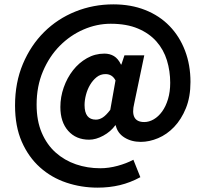

<svg xmlns="http://www.w3.org/2000/svg" viewBox="-20 -689 943 881"><path d="M428 172Q353 172 284.5 149Q216 126 163.5 79Q111 32 80 -38.5Q49 -109 49 -205Q49 -310 85 -395.5Q121 -481 182.5 -542Q244 -603 326 -636Q408 -669 500 -669Q581 -669 646.5 -643Q712 -617 758 -569.5Q804 -522 829 -456.5Q854 -391 854 -313Q854 -244 833 -192.5Q812 -141 779 -106.5Q746 -72 705.5 -55Q665 -38 626 -38Q583 -38 551 -58Q519 -78 511 -114H509Q488 -85 454 -66.5Q420 -48 389 -48Q329 -48 293 -88.5Q257 -129 257 -198Q257 -244 272.5 -288Q288 -332 315 -366.5Q342 -401 379 -422Q416 -443 459 -443Q484 -443 503 -431.5Q522 -420 535 -393H537L551 -435H642L596 -215Q575 -129 642 -129Q664 -129 685.5 -141.5Q707 -154 724 -177.5Q741 -201 751 -234.5Q761 -268 761 -309Q761 -363 746 -412Q731 -461 698 -498.5Q665 -536 613 -558Q561 -580 488 -580Q424 -580 363 -553.5Q302 -527 254 -478.5Q206 -430 177 -361.5Q148 -293 148 -209Q148 -135 171.5 -80Q195 -25 235.5 11Q276 47 328.5 65Q381 83 440 83Q479 83 519.5 72Q560 61 592 44L624 124Q578 149 530 160.5Q482 172 428 172ZM420 -140Q436 -140 451.5 -150Q467 -160 486 -185L510 -320Q495 -349 464 -349Q441 -349 423.5 -335Q406 -321 393.5 -300Q381 -279 374.5 -254Q368 -229 368 -207Q368 -140 420 -140Z"/></svg>

Font: hySource Sans Pro
Style: Bold
Weight: 700
Designer: Paul D. Hunt
Foundry: Adobe Systems Incorporated
Version: Version 2.021;PS 2.000;hotconv 1.0.86;makeotf.lib2.5.63406